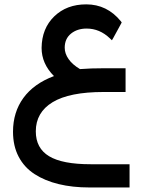

<svg xmlns="http://www.w3.org/2000/svg" viewBox="-20 -512 647 872"><path d="M39.1 86.4Q39.1 -2.4 86.4 -67.4Q133.8 -132.3 225.1 -166.5Q168.9 -222.7 168.9 -294.4Q169.9 -382.8 226.3 -437.5Q282.7 -492.2 371.6 -492.2Q466.3 -492.2 528.8 -415.5L532.7 -410.2L529.8 -404.3L494.6 -339.8L488.3 -329.1L479 -337.9Q432.6 -382.3 373.5 -382.3Q330.6 -382.3 302.2 -359.1Q273.9 -335.9 273.9 -295.4Q273.9 -269 291.3 -243.9Q308.6 -218.8 343.3 -198.2Q390.1 -202.1 458.5 -202.1H540.5H550.3V-192.4V-104V-94.2H540.5H450.7Q295.4 -94.2 219 -47.9Q142.6 -1.5 142.6 84.5Q142.6 161.1 202.9 197.5Q263.2 233.9 391.6 233.9H558.6H568.4V243.7V329.6V339.4H558.6H385.7Q309.1 339.4 246.6 324.2Q184.1 309.1 137.2 278.8Q90.3 248.5 64.7 199.7Q39.1 150.9 39.1 86.4Z"/></svg>

Font: Shabnam Medium FD
Style: Medium-FD
Weight: 500
Foundry: DejaVu fonts team - Redesigned by Saber Rastikerdar - Based on Vazir font
Version: Version 5.0.0